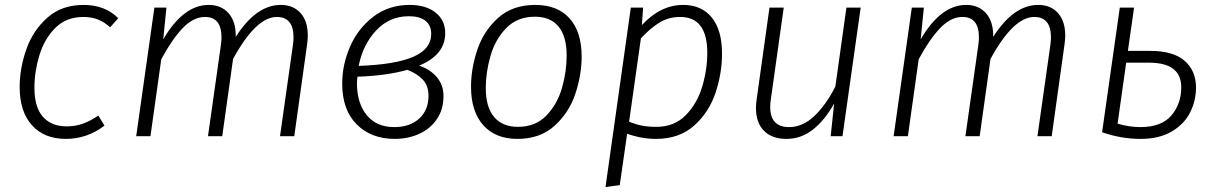

<svg xmlns="http://www.w3.org/2000/svg" viewBox="-20 -554 4932 781"><path d="M461 -480 428 -443Q405 -464 379 -474.5Q353 -485 319 -485Q249 -485 204.5 -440Q160 -395 140 -328.5Q120 -262 120 -197Q120 -118 154.5 -79Q189 -40 251 -40Q287 -40 317.5 -51Q348 -62 380 -84L405 -43Q334 11 248 11Q160 11 110 -44.5Q60 -100 60 -200Q60 -276 87 -353Q114 -430 172.5 -482Q231 -534 320 -534Q407 -534 461 -480Z M1232 -410Q1232 -392 1229 -372L1177 0H1119L1171 -367Q1174 -387 1174 -402Q1174 -485 1106 -485Q1021 -485 928 -314L884 0H826L878 -367Q881 -387 881 -402Q881 -485 814 -485Q766 -485 722.5 -439Q679 -393 636 -313L592 0H534L608 -523H657L644 -394Q726 -534 829 -534Q880 -534 910 -500Q940 -466 939 -404Q1022 -534 1122 -534Q1173 -534 1202.5 -501Q1232 -468 1232 -410Z M1791 -419Q1791 -331 1685 -287Q1730 -272 1757 -240Q1784 -208 1784 -164Q1784 -108 1756.5 -68.5Q1729 -29 1684 -9Q1639 11 1586 11Q1490 11 1431 -48Q1372 -107 1372 -214Q1372 -291 1404 -364.5Q1436 -438 1498.5 -486Q1561 -534 1647 -534Q1712 -534 1751.5 -503Q1791 -472 1791 -419ZM1439 -286Q1586 -291 1660 -322.5Q1734 -354 1734 -416Q1734 -451 1710.5 -469.5Q1687 -488 1643 -488Q1564 -488 1510 -430Q1456 -372 1439 -286ZM1434 -242Q1432 -224 1432 -215Q1432 -135 1471.5 -86Q1511 -37 1584 -37Q1647 -37 1685 -71.5Q1723 -106 1723 -164Q1723 -206 1699.5 -230.5Q1676 -255 1637 -270Q1553 -246 1434 -242Z M1896 -201Q1896 -276 1922 -352.5Q1948 -429 2006.5 -481.5Q2065 -534 2157 -534Q2248 -534 2297 -479Q2346 -424 2346 -324Q2346 -250 2320.5 -173Q2295 -96 2236 -42.5Q2177 11 2085 11Q1995 11 1945.5 -45Q1896 -101 1896 -201ZM2285 -328Q2285 -406 2252 -446Q2219 -486 2156 -486Q2084 -486 2039 -439.5Q1994 -393 1975 -326Q1956 -259 1956 -196Q1956 -118 1990 -78Q2024 -38 2087 -38Q2158 -38 2202.5 -84Q2247 -130 2266 -196.5Q2285 -263 2285 -328Z M2546 -523H2596L2591 -452Q2667 -534 2759 -534Q2834 -534 2875.5 -482.5Q2917 -431 2917 -336Q2917 -256 2890.5 -176.5Q2864 -97 2803.5 -43Q2743 11 2648 11Q2590 11 2531 -10L2501 199L2443 207ZM2857 -339Q2857 -485 2747 -485Q2700 -485 2663 -462.5Q2626 -440 2587 -398L2539 -59Q2566 -48 2591 -43Q2616 -38 2650 -38Q2723 -38 2769.5 -85.5Q2816 -133 2836.5 -202Q2857 -271 2857 -339Z M3055 -115Q3055 -132 3058 -151L3110 -523H3168L3116 -153Q3113 -135 3113 -119Q3113 -37 3190 -37Q3245 -37 3292.5 -82Q3340 -127 3378 -202L3423 -523H3481L3407 0H3359L3373 -133Q3336 -66 3287.5 -27.5Q3239 11 3179 11Q3120 11 3087.5 -22Q3055 -55 3055 -115Z M4313 -410Q4313 -392 4310 -372L4258 0H4200L4252 -367Q4255 -387 4255 -402Q4255 -485 4187 -485Q4102 -485 4009 -314L3965 0H3907L3959 -367Q3962 -387 3962 -402Q3962 -485 3895 -485Q3847 -485 3803.5 -439Q3760 -393 3717 -313L3673 0H3615L3689 -523H3738L3725 -394Q3807 -534 3910 -534Q3961 -534 3991 -500Q4021 -466 4020 -404Q4103 -534 4203 -534Q4254 -534 4283.5 -501Q4313 -468 4313 -410Z M4845 -198Q4845 -145 4821.5 -97.5Q4798 -50 4747 -19.5Q4696 11 4619 11Q4541 11 4463 -16L4535 -523H4593L4568 -347H4658Q4753 -347 4799 -306.5Q4845 -266 4845 -198ZM4785 -199Q4785 -299 4654 -299H4561L4526 -51Q4574 -37 4618 -37Q4705 -37 4745 -84.5Q4785 -132 4785 -199Z"/></svg>

Font: FiraGO Light
Style: Italic
Weight: 300
Italic angle: -8°
Designer: bBox Type GmbH
Foundry: bBox Type GmbH
Version: Version 1.001